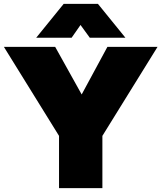

<svg xmlns="http://www.w3.org/2000/svg" viewBox="-30 -972 834 992"><path d="M784 -730 499 -270V0H275V-270L-10 -730H255L392 -484L525 -730ZM157 -777 299 -952H476L618 -777H434L386 -843L340 -777Z"/></svg>

Font: Nacelle Black
Style: Regular
Weight: 900
Designer: Sora Sagano
Foundry: Sora Sagano
Version: Version 1.000;FEAKit 1.0